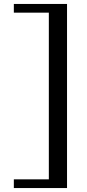

<svg xmlns="http://www.w3.org/2000/svg" viewBox="-20 -751 439 971"><path d="M319 -731H50V-687H227V156H50V200H319Z"/></svg>

Font: Sawarabi Mincho
Style: Regular
Weight: 400
Version: Version 1.082; ttfautohint (v1.8.4.7-5d5b)